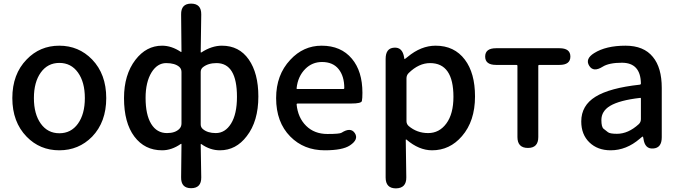

<svg xmlns="http://www.w3.org/2000/svg" viewBox="-20 -816 3746 1059"><path d="M127 -62Q48 -143 48 -275Q48 -407 127 -488Q200 -564 307 -564Q414 -564 488 -488Q566 -407 566 -275Q566 -143 488 -62Q414 13 307 13Q200 13 127 -62ZM205 -134Q243 -81 307.5 -81Q372 -81 410 -134Q448 -187 448 -275Q448 -363 410 -416Q372 -469 307.5 -469Q243 -469 205 -416Q167 -363 167 -275Q167 -187 205 -134Z M1034 222Q978 222 979 162L981 -20Q981 -25 977 -22Q927 13 874 13Q778 13 721 -63Q664 -139 664 -275Q664 -404 727 -486Q787 -564 874 -564Q926 -564 977 -530Q981 -527 981 -532L979 -736Q978 -796 1034 -796Q1091 -796 1090 -736L1087 -529Q1087 -524 1091 -527Q1148 -564 1204 -564Q1299 -564 1352 -488Q1405 -412 1405 -284Q1405 -147 1341 -65Q1282 13 1193 13Q1139 13 1091 -21Q1087 -24 1087 -19L1090 162Q1091 222 1034 222ZM901 -82Q946 -82 969 -105Q981 -117 981 -135V-419Q981 -436 969 -447Q945 -468 896.5 -468Q848 -468 816 -417Q783 -363 783 -276Q783 -183 814 -132.5Q845 -82 901 -82ZM1170 -82Q1222 -82 1254.5 -134.5Q1287 -187 1287 -282Q1287 -468 1174 -468Q1128 -468 1099 -445Q1087 -435 1087 -419V-130Q1087 -114 1099 -104Q1125 -82 1170 -82Z M1771 13Q1656 13 1581 -63Q1503 -142 1503 -275Q1503 -403 1581 -486Q1653 -564 1754 -564Q1861 -564 1921 -492Q1979 -423 1979 -304Q1979 -273 1976 -259Q1973 -245 1917 -245H1621Q1616 -245 1616 -240Q1623 -167 1668.5 -122Q1714 -77 1786 -77Q1854 -77 1864 -84Q1914 -116 1937 -82Q1960 -47 1910 -14Q1870 13 1771 13ZM1616 -330Q1615 -325 1620 -325H1874Q1879 -325 1879 -330Q1879 -396 1847.5 -435Q1816 -474 1756 -474Q1702 -474 1664 -436Q1623 -395 1616 -330Z M2164 223Q2107 223 2107 163V-491Q2107 -550 2153 -553Q2200 -557 2209 -499Q2210 -490 2211.5 -490Q2213 -490 2228 -502Q2302 -564 2383 -564Q2486 -564 2544 -487Q2600 -413 2600 -284Q2600 -148 2528 -65Q2461 13 2363 13Q2291 13 2222 -46Q2218 -49 2218 -44L2221 162Q2222 222 2164 223ZM2481 -282Q2481 -468 2352 -468Q2290 -468 2234 -413Q2222 -401 2222 -384V-148Q2222 -132 2234 -121Q2280 -82 2341.5 -82Q2403 -82 2442 -135Q2481 -188 2481 -282Z M2892 0Q2834 0 2834 -60V-453Q2834 -458 2829 -458H2716Q2656 -458 2656 -504Q2656 -550 2716 -550H3066Q3126 -550 3126 -504Q3126 -458 3066 -458H2954Q2949 -458 2949 -453V-60Q2949 0 2892 0Z M3348 13Q3276 13 3231 -30.5Q3186 -74 3186 -146Q3186 -234 3264.5 -282.5Q3343 -331 3509 -349Q3515 -350 3515 -356Q3513 -470 3410 -470Q3339 -470 3304 -448Q3253 -416 3230 -453Q3206 -491 3257 -523Q3322 -564 3430 -564Q3531 -564 3581 -502Q3630 -443 3630 -331V-59Q3630 0 3583 3Q3537 7 3529 -51L3528 -56Q3527 -63 3525 -63Q3523 -63 3509 -51Q3435 13 3348 13ZM3383 -78Q3445 -78 3503 -131Q3515 -142 3515 -159V-272Q3515 -277 3510 -276Q3397 -263 3345 -232Q3297 -203 3297 -154Q3297 -115 3309.5 -105.5Q3322 -96 3333 -87Q3344 -78 3383 -78Z"/></svg>

Font: Resource Han Rounded TW Medium
Style: Regular
Weight: 500
Designer: Cyano Hao (round all glyphs); Ryoko NISHIZUKA 西塚涼子 (kana, bopomofo & ideographs); Paul D. Hunt (Latin, Greek & Cyrillic)
Foundry: Cyano Hao
Version: 0.990